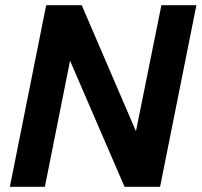

<svg xmlns="http://www.w3.org/2000/svg" viewBox="-20 -720 777 740"><path d="M737 -700 597 0H460L250 -486L153 0H18L158 -700H295L504 -214L602 -700Z"/></svg>

Font: Albert Sans
Style: Bold Italic
Weight: 700
Italic angle: -11.25°
Designer: Andreas Rasmussen
Foundry: a.Foundry
Version: Version 1.025